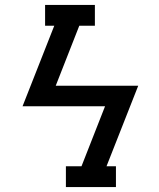

<svg xmlns="http://www.w3.org/2000/svg" viewBox="-20 -755 640 775"><path d="M246 0V-84H309L404 -326H71L199 -651H162V-735Q212 -735 262.5 -735Q313 -735 363 -735V-651H300L205 -409H538L410 -84H448V0Z"/></svg>

Font: Iosevka Curly Slab MdEx
Style: Italic
Weight: 500
Width: 7
Italic angle: -9°
Monospace: yes
Designer: Belleve Invis
Foundry: Belleve Invis
Version: Version 11.0.0; ttfautohint (v1.8.3)